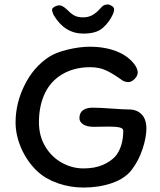

<svg xmlns="http://www.w3.org/2000/svg" viewBox="-20 -843 721 863"><path d="M214 -800Q214 -806 225 -812.5Q236 -819 248 -819Q260 -819 280 -801Q295 -785 311 -775Q327 -765 353 -765Q377 -765 395 -775Q413 -785 430 -804Q439 -815 446.5 -819Q454 -823 464 -823Q472 -823 482.5 -816.5Q493 -810 493 -801Q493 -790 487 -778Q471 -743 442 -717.5Q413 -692 355 -692Q271 -692 222 -774Q219 -779 216.5 -787Q214 -795 214 -800ZM557 -474Q571 -474 585 -488Q599 -502 599 -518Q599 -532 587 -550Q559 -590 506 -611.5Q453 -633 383 -633Q338 -633 284 -620Q230 -607 200 -587Q131 -542 90.5 -460.5Q50 -379 50 -293Q50 -234 76.5 -174.5Q103 -115 149 -72Q186 -38 241 -19Q296 0 355 0Q426 0 484.5 -20.5Q543 -41 573 -81Q604 -122 621 -174Q638 -226 638 -265Q638 -307 616.5 -329Q595 -351 560 -351Q536 -351 482 -355Q428 -359 396 -359Q369 -359 353 -347.5Q337 -336 337 -312Q337 -295 354 -284Q371 -273 400 -273L472 -274Q502 -274 518 -270Q534 -266 534 -256Q534 -185 500 -142Q478 -117 441.5 -101.5Q405 -86 355 -86Q305 -86 259 -111Q213 -136 184 -183.5Q155 -231 155 -294Q155 -360 177 -413Q199 -466 244 -499Q303 -541 385 -541Q426 -541 457 -526.5Q488 -512 531 -481Q535 -478 543 -476Q551 -474 557 -474Z"/></svg>

Font: Itim
Style: Regular
Weight: 400
Designer: Suppakit Chalermlarp
Version: Version 1.002g